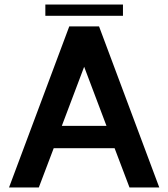

<svg xmlns="http://www.w3.org/2000/svg" viewBox="-20 -831 746 851"><path d="M419 -714 686 0H554L488 -174H218L152 0H20L287 -714ZM452 -273 353 -535 254 -273ZM525 -761H181V-811H525Z"/></svg>

Font: Non Bureau Medium
Style: Regular
Weight: 500
Designer: Jona Saucedo
Foundry: Non Foundry
Version: Version 1.000; ttfautohint (v1.8.4)